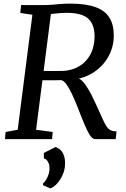

<svg xmlns="http://www.w3.org/2000/svg" viewBox="-20 -771 696 1064"><path d="M7.5 0 11 -39.5 78 -52 159.5 -689 92.5 -699.5 97 -743H225.5Q249.5 -743 271.5 -745Q293.5 -747 317 -749Q340.5 -751 368 -751Q455 -751 508 -732Q561 -713 585.5 -674.5Q610 -636 610.5 -578.5Q611.5 -515.5 583 -461.8Q554.5 -408 503.2 -373Q452 -338 384.5 -329.5L403 -337.5Q420.5 -339 438.2 -319.8Q456 -300.5 472.2 -272Q488.5 -243.5 501.5 -215.2Q514.5 -187 522.5 -170Q539 -133 550.2 -108.5Q561.5 -84 571.2 -69.5Q581 -55 593.8 -49Q606.5 -43 626 -43L621 0H506Q497 0 486.5 -11.2Q476 -22.5 463.5 -48Q451 -73.5 434.5 -114.5Q421 -149.5 406.5 -185.8Q392 -222 377.2 -253Q362.5 -284 347.8 -304Q333 -324 319 -327Q317 -326.5 302.8 -326.5Q288.5 -326.5 269 -326.2Q249.5 -326 230.5 -326.2Q211.5 -326.5 200 -326.5L207.5 -378.5Q218.5 -378 237 -377.8Q255.5 -377.5 275.5 -377.5Q295.5 -377.5 311 -377.8Q326.5 -378 331 -378Q371.5 -380.5 404 -396Q436.5 -411.5 459.2 -437.8Q482 -464 493.5 -499.2Q505 -534.5 504 -577Q502 -639 466.8 -669.5Q431.5 -700 348 -700Q338.5 -700 317 -698.8Q295.5 -697.5 274.5 -694.8Q253.5 -692 245 -688.5L266.5 -727.5L180 -52L272 -39.5L268.5 0ZM218 255 218.5 245Q228.5 237.5 236.8 223.2Q245 209 250 192.2Q255 175.5 254.5 160.5Q254.5 142 246.2 126.2Q238 110.5 223 106.5V76.5L288 43.5Q318 55.5 329.8 79.8Q341.5 104 340.5 137.5Q340 170.5 326.5 199.5Q313 228.5 294.5 248.2Q276 268 258.5 273Z"/></svg>

Font: Merriweather 20pt
Style: Italic
Weight: 400
Italic angle: -7.8°
Version: Version 2.101